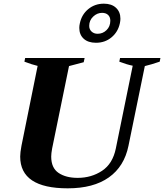

<svg xmlns="http://www.w3.org/2000/svg" viewBox="-20 -1016 894 1046"><path d="M412 -864Q412 -876 415 -889Q425 -937 461 -966.5Q497 -996 546 -996Q588 -996 612 -973.5Q636 -951 636 -914Q636 -903 633 -889Q623 -842 587.5 -812.5Q552 -783 503 -783Q460 -783 436 -805Q412 -827 412 -864ZM581 -903Q581 -923 569 -934.5Q557 -946 536 -946Q509 -946 487.5 -925.5Q466 -905 466 -875Q466 -856 479 -844Q492 -832 512 -832Q540 -832 560.5 -852Q581 -872 581 -903ZM90 -163Q90 -185 97 -222L185 -657Q155 -664 113 -680L117 -700H441L436 -677Q412 -670 356 -656L264 -207Q259 -180 259 -163Q259 -101 299 -74Q339 -47 403 -47Q478 -47 536 -85.5Q594 -124 611 -207L703 -658Q672 -664 630 -680L634 -700H854L850 -680Q803 -664 769 -656L680 -222Q657 -109 573 -49.5Q489 10 349 10Q90 10 90 -163Z"/></svg>

Font: Trirong ExtraBold
Style: Italic
Weight: 800
Italic angle: -12°
Designer: Katatrad Team
Foundry: CadsonDemak
Version: Version 1.001